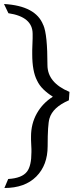

<svg xmlns="http://www.w3.org/2000/svg" viewBox="-31 -736 401 959"><path d="M313 -235Q232 -200 216 -144Q207 -114 207 -6Q207 89 150 146Q93 203 -9 203L10 158Q79 154 104 121Q126 92 126 24Q126 17 126 8.5Q126 0 125 -13Q124 -27 124 -37.5Q124 -48 124 -54Q124 -118 153 -169.5Q182 -221 233 -253Q206 -270 185.5 -290Q165 -310 154 -334Q130 -380 130 -465Q130 -473 130 -486Q130 -499 131 -516V-515Q132 -532 132 -545Q132 -558 132 -567Q132 -652 11 -670L-11 -716Q148 -707 185 -611V-612Q196 -587 201 -536.5Q206 -486 206 -411Q206 -323 316 -277Z"/></svg>

Font: Ekushey Bangla Kolom
Style: Bold
Weight: 700
Designer: Al Mamun Sumon
Foundry: Al Mamun Sumon
Version: Version 1.0